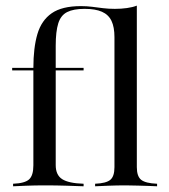

<svg xmlns="http://www.w3.org/2000/svg" viewBox="-20 -652 590 672"><path d="M25.8 0V-8.9Q66.9 -10.5 81.9 -24.2Q96.8 -37.9 96.8 -73.4V-405.6H22.6V-414.5H96.8Q96.8 -484.7 110.9 -532.7Q125 -580.6 160.9 -605.6Q196.8 -630.6 262.9 -630.6Q283.9 -630.6 302.8 -628.2Q321.8 -625.8 340.7 -623.4Q359.7 -621 382.3 -621Q404 -621 424.2 -623.8Q444.4 -626.6 458.9 -632.3V-66.9Q458.9 -34.7 474.2 -22.6Q489.5 -10.5 529.8 -8.9V0Q519.4 -0.8 501.6 -1.2Q483.9 -1.6 462.5 -2.4Q441.1 -3.2 420.2 -3.2Q389.5 -3.2 358.9 -2Q328.2 -0.8 312.9 0V-8.9Q351.6 -10.5 366.1 -22.6Q380.6 -34.7 380.6 -66.9V-521.8Q380.6 -557.3 370.2 -579Q359.7 -600.8 336.7 -610.9Q313.7 -621 275.8 -621Q237.1 -621 214.9 -609.7Q192.7 -598.4 183.9 -570.2Q175 -541.9 175 -491.9V-414.5H272.6V-405.6H175V-74.2Q175 -39.5 197.6 -25Q220.2 -10.5 272.6 -8.9V0Q251.6 -0.8 213.7 -2Q175.8 -3.2 137.9 -3.2Q102.4 -3.2 71.8 -2Q41.1 -0.8 25.8 0Z"/></svg>

Font: Playfair 144pt
Style: Regular
Weight: 400
Designer: Claus Eggers Sørensen
Foundry: Claus Eggers Sørensen
Version: Version 2.001;gftools[0.9.30]